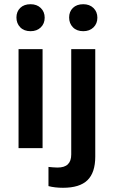

<svg xmlns="http://www.w3.org/2000/svg" viewBox="-20 -703 540 911"><path d="M68 0V-470H182V0ZM125 -555Q94 -555 76 -573.5Q58 -592 58 -620Q58 -648 76 -665.5Q94 -683 125 -683Q155 -683 173.5 -665Q192 -647 192 -619Q192 -591 173.5 -573Q155 -555 125 -555ZM279 188Q260 188 242.5 186Q225 184 210 180V89Q221 90 232 91Q243 92 253 92Q286 92 302 76.5Q318 61 318 30V-470H432V40Q432 116 395 152Q358 188 279 188ZM375 -555Q344 -555 326 -573.5Q308 -592 308 -620Q308 -648 326 -665.5Q344 -683 375 -683Q405 -683 423.5 -665Q442 -647 442 -619Q442 -591 423.5 -573Q405 -555 375 -555Z"/></svg>

Font: Gantari SemiBold
Style: Regular
Weight: 600
Designer: Anugrah Pasau
Foundry: Lafontype
Version: Version 1.000; ttfautohint (v1.8.3)